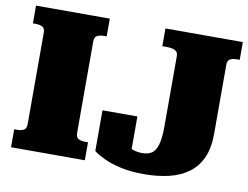

<svg xmlns="http://www.w3.org/2000/svg" viewBox="-78 -820 1225 948"><g transform="rotate(10 534.5 -346.5)"><path d="M90 -126V-585Q90 -607 77 -614Q64 -621 44 -621H29V-710H399V-621H384Q364 -621 351 -614Q338 -607 338 -585V-126Q338 -104 351 -97Q364 -90 384 -90H399V0H29V-90H44Q64 -90 77 -97Q90 -104 90 -126ZM678 -710H1066V-621H1051Q1031 -621 1018 -614Q1005 -607 1005 -585V-239Q1005 -168 983 -119Q961 -70 920 -40Q879 -10 822.5 3.5Q766 17 698 17Q631 17 580 5.5Q529 -6 494 -23Q459 -40 442 -54V-258H617V-61Q600 -66 584.5 -78.5Q569 -91 558.5 -105Q548 -119 547.5 -128Q547 -137 559 -134Q569 -124 585.5 -112Q602 -100 624 -92Q646 -84 672 -84Q701 -84 719.5 -96.5Q738 -109 747.5 -141.5Q757 -174 757 -232V-585Q757 -600 749.5 -607.5Q742 -615 729.5 -618Q717 -621 702 -621H678Z"/></g></svg>

Font: Roboto Serif 20pt Black
Style: Regular
Weight: 900
Version: Version 1.008